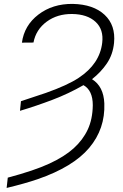

<svg xmlns="http://www.w3.org/2000/svg" viewBox="-20 -741 627 975"><path d="M86.4 -227.1 212.4 -269Q323.2 -308.1 380.4 -346.2Q486.3 -416.5 499 -523.4Q507.3 -591.3 465.3 -630.1Q423.3 -668.9 346.7 -669.9Q271.5 -670.9 217 -630.9Q162.6 -590.8 149.9 -524.9L91.3 -524.4Q103 -611.8 175 -667Q247.1 -722.2 349.6 -721.2Q454.6 -718.8 511.2 -665.8Q567.9 -612.8 559.1 -522.9Q553.2 -463.9 522.9 -419.2Q492.7 -374.5 447.3 -338.9Q506.3 -302.2 509.8 -215.8Q514.6 -86.9 432.9 10Q351.1 106.9 171.4 168.9Q107.4 190.9 13.7 213.4L19.5 161.1Q153.8 125.5 230.7 89.8Q307.6 54.2 354.2 12Q400.9 -30.3 425.5 -83Q450.2 -135.7 451.2 -206.5Q451.2 -282.2 403.8 -308.6Q328.1 -265.1 246.3 -234.1Q164.6 -203.1 81.5 -178.2Z"/></svg>

Font: Roboto Light
Style: Italic
Weight: 300
Italic angle: -12°
Designer: Google
Version: Version 2.134; 2016; ttfautohint (v1.6)